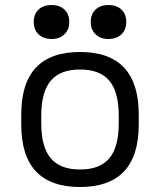

<svg xmlns="http://www.w3.org/2000/svg" viewBox="-20 -738 640 768"><path d="M300 10Q65 10 65 -240V-280Q65 -530 300 -530Q535 -530 535 -280V-240Q535 10 300 10ZM300 -60Q380 -60 417.5 -105Q455 -150 455 -245V-275Q455 -370 417.5 -415Q380 -460 300 -460Q221 -460 183 -415Q145 -370 145 -275V-245Q145 -150 183 -105Q221 -60 300 -60ZM186 -582Q154 -582 134.5 -600.5Q115 -619 115 -650Q115 -682 134.5 -700Q154 -718 186 -718Q218 -718 237.5 -700Q257 -682 257 -650Q257 -619 237.5 -600.5Q218 -582 186 -582ZM414 -582Q382 -582 362.5 -600.5Q343 -619 343 -650Q343 -682 362.5 -700Q382 -718 414 -718Q446 -718 465.5 -700Q485 -682 485 -650Q485 -619 465.5 -600.5Q446 -582 414 -582Z"/></svg>

Font: M PLUS Code Latin 60
Style: Regular
Weight: 400
Width: 7
Monospace: yes
Designer: Coji Morishita
Foundry: UNDERFOREST DESIGN
Version: Version 1.005; ttfautohint (v1.8.3)